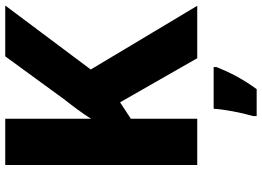

<svg xmlns="http://www.w3.org/2000/svg" viewBox="-150 -604 975 714"><g transform="rotate(-90 337.0 -246.5)"><path d="M673 0 436 -396 674 -714H485L326 -496C301 -464 274 -429 253 -395V-714H81V0H253V-247L314 -287L478 0ZM445 72V61H290C288 100 275 167 263 207V221H363C401 169 425 122 445 72Z"/></g></svg>

Font: Noto Sans Myanmar UI ExtraBold
Style: Regular
Weight: 800
Designer: Monotype Design Team
Foundry: Monotype Imaging Inc.
Version: Version 2.103